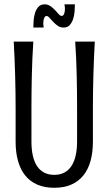

<svg xmlns="http://www.w3.org/2000/svg" viewBox="-20 -866 509 900"><path d="M234.4 -46.4Q261.7 -46.4 281.7 -57.1Q301.8 -67.9 314.9 -87.9Q328.1 -107.9 334.7 -137Q341.3 -166 341.3 -202.1V-359.9Q341.3 -434.1 339.6 -512.5Q337.9 -590.8 332.5 -670.9H424.3Q419.9 -590.3 417.7 -511.7Q415.5 -433.1 415.5 -359.9V-202.1Q415.5 -151.4 404.3 -111.3Q393.1 -71.3 370.6 -43.5Q348.1 -15.6 314.2 -0.7Q280.3 14.2 234.4 14.2Q188.5 14.2 154.5 -0.7Q120.6 -15.6 98.1 -43.5Q75.7 -71.3 64.5 -111.3Q53.2 -151.4 53.2 -202.1V-359.9Q53.2 -433.1 51 -511.7Q48.8 -590.3 44.4 -670.9H136.2Q130.9 -590.8 129.2 -512.5Q127.4 -434.1 127.4 -359.9V-202.1Q127.4 -166 133.8 -137Q140.1 -107.9 153.3 -87.9Q166.5 -67.9 186.8 -57.1Q207 -46.4 234.4 -46.4ZM331.1 -845.7Q331.1 -833 329.8 -814.2Q328.6 -795.4 323.2 -778.3Q317.9 -761.2 307.4 -749Q296.9 -736.8 277.8 -736.8Q262.2 -736.8 250.2 -745.4Q238.3 -753.9 229 -763.9Q219.7 -773.9 212.2 -782.5Q204.6 -791 198.2 -791Q191.9 -791 188.5 -784.4Q185.1 -777.8 183.8 -769Q182.6 -760.3 183.1 -751.2Q183.6 -742.2 185.1 -736.8H136.2Q136.2 -749.5 137.5 -768.1Q138.7 -786.6 143.8 -804Q148.9 -821.3 159.7 -833.5Q170.4 -845.7 189 -845.7Q204.6 -845.7 216.6 -837.2Q228.5 -828.6 238 -818.6Q247.6 -808.6 254.9 -800Q262.2 -791.5 269 -791.5Q275.4 -791.5 278.8 -797.6Q282.2 -803.7 283.4 -812.3Q284.7 -820.8 284.2 -830.1Q283.7 -839.4 282.2 -845.7H331.1Z"/></svg>

Font: Crushed
Style: Regular
Weight: 400
Width: 3
Designer: Astigmatic (AOETI)
Foundry: Astigmatic (AOETI)
Version: Version 001.001